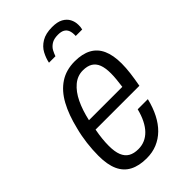

<svg xmlns="http://www.w3.org/2000/svg" viewBox="-225 -797 883 883"><g transform="rotate(-45 217.0 -355.5)"><path d="M179 12Q130 12 96.5 -5.5Q63 -23 46.5 -59.5Q30 -96 30 -153Q30 -192 35 -233Q40 -274 50 -312Q67 -383 94.5 -433.5Q122 -484 163 -511Q204 -538 260 -538Q309 -538 341.5 -520.5Q374 -503 390 -467.5Q406 -432 406 -378Q406 -350 402 -318Q398 -286 391 -248H106Q101 -222 98.5 -198Q96 -174 96 -152Q96 -114 105.5 -90.5Q115 -67 134 -56Q153 -45 182 -45Q205 -45 224.5 -53.5Q244 -62 260 -78.5Q276 -95 288.5 -120Q301 -145 309 -177H375Q364 -132 346 -97Q328 -62 303.5 -38Q279 -14 248 -1Q217 12 179 12ZM115 -300H332Q335 -323 337 -343Q339 -363 339 -381Q339 -416 330.5 -438Q322 -460 304 -471Q286 -482 257 -482Q222 -482 194 -458.5Q166 -435 146.5 -394.5Q127 -354 115 -300ZM298 -723Q332 -723 352 -712Q372 -701 381.5 -683Q391 -665 391 -644Q391 -637 390.5 -630.5Q390 -624 388 -617H346Q347 -639 341.5 -652.5Q336 -666 324 -672.5Q312 -679 292 -679Q265 -679 249 -668.5Q233 -658 225.5 -643.5Q218 -629 214 -617H172Q177 -642 190 -666.5Q203 -691 229.5 -707Q256 -723 298 -723Z"/></g></svg>

Font: Archivo Condensed Light
Style: Italic
Weight: 300
Width: 3
Italic angle: -10°
Designer: Hector Gatti
Foundry: Omnibus-Type
Version: Version 2.001